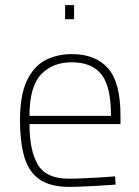

<svg xmlns="http://www.w3.org/2000/svg" viewBox="-20 -720 542 749"><path d="M246 9Q172 8 131 -22.5Q90 -53 74 -111Q58 -169 58 -250Q58 -349 85 -405.5Q112 -462 157.5 -485.5Q203 -509 260 -509Q352 -509 401 -454Q450 -399 450 -269V-236H95Q95 -133 127.5 -78Q160 -23 247 -23Q273 -23 306 -24.5Q339 -26 372 -28Q405 -30 429 -32L431 0Q407 2 374 4Q341 6 307 7.5Q273 9 246 9ZM95 -268H413Q413 -383 375.5 -430Q338 -477 260 -477Q185 -477 140 -429.5Q95 -382 95 -268ZM234 -645V-700H269V-645Z"/></svg>

Font: TitilliumWeb ExtraLight
Style: Regular
Weight: 400
Designer: Mohamed Gaber, Accademia di Belle Arti di Urbino and others
Foundry: Kief Type Foundry, Accademia di Belle Arti di Urbino and others
Version: Version 3.000; ttfautohint (v1.8.2)